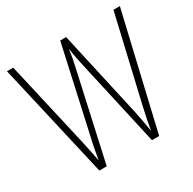

<svg xmlns="http://www.w3.org/2000/svg" viewBox="-157 -875 1042 1037"><g transform="rotate(-30 364.0 -357.0)"><path d="M716 -714 549 0H504L382 -545Q376 -572 371.5 -595Q367 -618 362 -652Q358 -621 354 -599Q350 -577 344 -551L222 0H176L12 -714H51L173 -181Q183 -136 189.5 -103.5Q196 -71 200 -49Q206 -84 213 -120.5Q220 -157 226 -181L344 -714H381L500 -181Q508 -143 513.5 -113.5Q519 -84 525 -46Q531 -82 537.5 -114Q544 -146 552 -181L676 -714Z"/></g></svg>

Font: Noto Sans Telugu Condensed ExtraLight
Style: Regular
Weight: 200
Width: 3
Designer: Jelle Bosma - Monotype Design Team
Foundry: Monotype Imaging Inc.
Version: Version 2.005; ttfautohint (v1.8.4.7-5d5b)